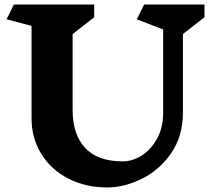

<svg xmlns="http://www.w3.org/2000/svg" viewBox="-20 -806 938 846"><path d="M786 -656V-310Q786 -205 733.5 -130Q681 -55 603.5 -17.5Q526 20 453 20Q357 20 280.5 -19.5Q204 -59 161.5 -128.5Q119 -198 119 -285V-692L9 -721L41 -786H395V-730L300 -656V-321Q300 -214 355 -154.5Q410 -95 521 -95Q563 -95 604 -120.5Q645 -146 672 -195Q699 -244 699 -311V-676L583 -721L615 -786H881V-730Z"/></svg>

Font: InknutAntiqua
Style: Bold
Weight: 700
Designer: Claus Eggers Srensen
Foundry: Claus Eggers Srensen
Version: Version 1.000; ttfautohint (v1.2) -l 7 -r 28 -G 50 -x 13 -D 